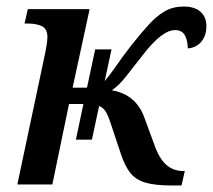

<svg xmlns="http://www.w3.org/2000/svg" viewBox="-20 -564 651 587"><path d="M212 -137 235 -246H191L140 0H33L115 -387Q119 -405 122 -423Q125 -441 125 -450Q125 -476 108 -484Q91 -492 66 -492H55L65 -536H254L202 -296H246L271 -413H321L300 -316Q317 -336 335.5 -363Q354 -390 382 -426Q412 -464 436 -490Q460 -516 484.5 -530Q509 -544 542 -544Q575 -544 593 -528Q611 -512 611 -484Q611 -455 595.5 -436.5Q580 -418 554 -416Q554 -439 545.5 -455.5Q537 -472 515 -472Q475 -472 416 -395Q385 -356 365 -330Q345 -304 322 -288Q398 -275 423 -200L451 -124Q466 -80 488 -60.5Q510 -41 541 -41H545L535 3H503Q453 3 423.5 -6Q394 -15 377.5 -36.5Q361 -58 349 -95L322 -176Q314 -202 306 -218Q298 -234 283 -240L261 -137Z"/></svg>

Font: Noto Serif SemiCondensed Medium
Style: Italic
Weight: 500
Width: 4
Italic angle: -12°
Designer: Monotype Design Team
Foundry: Monotype Imaging Inc.
Version: Version 2.013